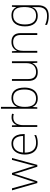

<svg xmlns="http://www.w3.org/2000/svg" viewBox="1469 -2335 1040 4018"><g transform="rotate(-90 1989.0 -326.0)"><path d="M390 -437Q381 -466 374 -490Q367 -514 360 -540H357Q351 -514 343.5 -489Q336 -464 327 -437L205 -65H167L15 -595H57L155 -241Q168 -196 174.5 -168.5Q181 -141 186 -117H189Q195 -141 202 -168Q209 -195 223 -238L342 -595H378L492 -239Q503 -201 512 -171.5Q521 -142 526 -117H529Q532 -141 539 -169.5Q546 -198 557 -241L652 -595H691L548 -65H509Z M994 -606Q1062 -606 1105.5 -573.5Q1149 -541 1170.5 -485.5Q1192 -430 1192 -360V-329H804Q803 -214 855.5 -152.5Q908 -91 1006 -91Q1055 -91 1090.5 -98.5Q1126 -106 1171 -127V-89Q1132 -72 1093.5 -64Q1055 -56 1005 -56Q924 -56 870.5 -90Q817 -124 790.5 -185Q764 -246 764 -326Q764 -403 790 -466.5Q816 -530 867 -568Q918 -606 994 -606ZM994 -571Q914 -571 864 -517.5Q814 -464 805 -363H1152Q1152 -456 1113 -513.5Q1074 -571 994 -571Z M1541 -604Q1563 -604 1582 -601.5Q1601 -599 1618 -594L1611 -558Q1593 -563 1576.5 -565.5Q1560 -568 1539 -568Q1460 -568 1419.5 -512Q1379 -456 1379 -361V-66H1341V-596H1375L1378 -495H1381Q1397 -541 1437.5 -572.5Q1478 -604 1541 -604Z M1761 -601Q1761 -575 1760 -541Q1759 -507 1758 -484H1761Q1779 -537 1828.5 -571.5Q1878 -606 1951 -606Q2055 -606 2110 -536.5Q2165 -467 2165 -332Q2165 -253 2140.5 -190.5Q2116 -128 2065.5 -92Q2015 -56 1938 -56Q1868 -56 1824.5 -86.5Q1781 -117 1762 -163H1759L1753 -66H1722V-826H1761ZM1948 -571Q1851 -571 1806 -508Q1761 -445 1761 -331V-322Q1761 -209 1803 -150Q1845 -91 1935 -91Q2029 -91 2077 -154Q2125 -217 2125 -333Q2125 -571 1948 -571Z M2716 -596V-66H2684L2678 -169H2676Q2657 -124 2611.5 -90Q2566 -56 2488 -56Q2305 -56 2305 -249V-596H2344V-253Q2344 -169 2382 -130Q2420 -91 2491 -91Q2578 -91 2627.5 -142Q2677 -193 2677 -298V-596Z M3122 -606Q3210 -606 3257.5 -559Q3305 -512 3305 -413V-66H3266V-411Q3266 -494 3228 -532.5Q3190 -571 3119 -571Q3032 -571 2983 -519.5Q2934 -468 2934 -363V-66H2895V-596H2926L2932 -492H2935Q2954 -537 2999.5 -571.5Q3045 -606 3122 -606Z M3675 -606Q3744 -606 3784 -579Q3824 -552 3847 -509H3850L3856 -596H3888V-44Q3888 55 3836.5 114.5Q3785 174 3664 174Q3604 174 3558.5 163.5Q3513 153 3477 138V97Q3513 115 3561 127Q3609 139 3665 139Q3764 139 3806.5 89.5Q3849 40 3849 -43V-81Q3849 -106 3849.5 -127.5Q3850 -149 3852 -174H3849Q3829 -116 3781.5 -86Q3734 -56 3664 -56Q3562 -56 3504 -124.5Q3446 -193 3446 -324Q3446 -454 3504 -530Q3562 -606 3675 -606ZM3677 -571Q3580 -571 3533 -505.5Q3486 -440 3486 -324Q3486 -210 3532.5 -150.5Q3579 -91 3667 -91Q3740 -91 3779.5 -122.5Q3819 -154 3834.5 -204.5Q3850 -255 3850 -312V-355Q3850 -419 3833.5 -467.5Q3817 -516 3779.5 -543.5Q3742 -571 3677 -571Z"/></g></svg>

Font: Noto Sans Malayalam UI ExtraLight
Style: Regular
Weight: 200
Designer: Jelle Bosma - Monotype Design Team
Foundry: Monotype Imaging Inc.
Version: Version 2.104; ttfautohint (v1.8.4.7-5d5b)